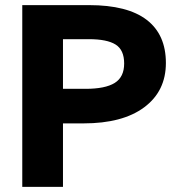

<svg xmlns="http://www.w3.org/2000/svg" viewBox="-20 -730 680 750"><path d="M226 0H67V-710H328Q478 -710 553 -652.5Q628 -595 628 -484Q628 -374 543.5 -311Q459 -248 306 -248H226ZM327 -577H226V-383H314Q391 -383 428 -406Q465 -429 465 -482Q465 -535 431.5 -556Q398 -577 327 -577Z"/></svg>

Font: Livvic
Style: Bold
Weight: 700
Designer: Jacques Le Bailly, Baron von Fonthausen
Version: Version 1.001; ttfautohint (v1.8.2)